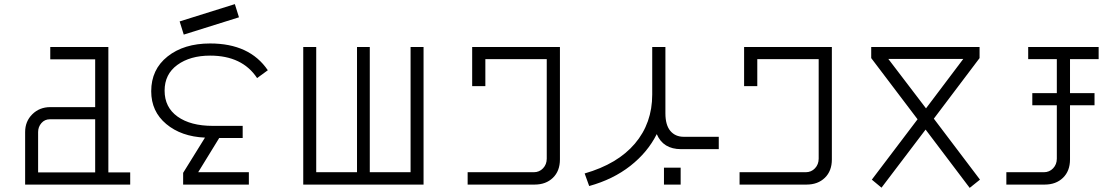

<svg xmlns="http://www.w3.org/2000/svg" viewBox="-20 -896 5437 932"><path d="M102 0V-255Q102 -307 137 -341.5Q172 -376 224 -376H442V-608H224V-668H506V-59H612V0ZM165 -59H442V-317H222Q197 -317 181 -298.5Q165 -280 165 -255Z M869 0V-57L975 -228Q860 -233 787 -294Q714 -355 714 -453Q714 -559 793.5 -622Q873 -685 1000 -685Q1192 -685 1280 -555L1228 -517Q1156 -626 1000 -626Q903 -626 841 -581Q779 -536 779 -456Q779 -375 842 -330Q905 -285 1013 -285H1158V-226H1044L942 -60H1188V0ZM872 -728 852 -792 1120 -876 1140 -812Z M1515 -60H1713V-668H1775V-60H1973V-668H2036V0H1452V-668H1515Z M2250 0V-60H2571Q2598 -60 2616 -79Q2634 -98 2634 -126V-609H2336V-478H2272V-668H2698V-122Q2698 -66 2664 -33Q2630 0 2575 0Z M2840 7 2818 -54Q2978 -100 3062 -199Q3146 -298 3146 -437V-668H3210V-346Q3210 -289 3234 -260.5Q3258 -232 3299 -232H3469V-172H3286Q3199 -172 3168 -245Q3124 -157 3040 -91Q2956 -25 2840 7ZM3203 0V-82H3284V0Z M3570 0V-60H3891Q3918 -60 3936 -79Q3954 -98 3954 -126V-609H3656V-478H3592V-668H4018V-122Q4018 -66 3984 -33Q3950 0 3895 0Z M4687 16 4473 -267 4259 15 4212 -24 4434 -317 4209 -614V-668H4735V-614L4513 -320L4737 -24ZM4475 -370 4656 -610H4292Z M4971 -609V-668H5313V-609H5174V-444H5293V-385H5174V-122Q5174 -66 5140 -33Q5106 0 5051 0H4865V-60H5047Q5074 -60 5092 -79Q5110 -98 5110 -126V-385H4991V-444H5110V-609Z"/></svg>

Font: Zaghawa Beria
Style: Regular
Weight: 400
Designer: Anonymous
Foundry: Designed by a volunteer who chooses to remain anonymous, in cooperation with SIL International and the Mission Protestan
Version: Version 1.001